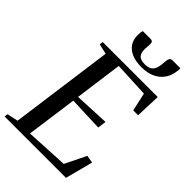

<svg xmlns="http://www.w3.org/2000/svg" viewBox="-292 -1066 1169 1169"><g transform="rotate(45 292.5 -482.0)"><path d="M-12.5 0 -9.5 -22.5 61.5 -37.5 152.5 -705 86.5 -720 89.5 -743H563L557 -580H515L489 -698L261.5 -709L219.5 -400.5L445.5 -411L438 -355.5L215 -364L170 -36L446.5 -50.5L513.5 -187L562.5 -178L516 0ZM281 -962.5Q294.5 -962.5 299.2 -955.5Q304 -948.5 303 -934.5Q303 -925 301.8 -915Q300.5 -905 300.5 -897Q299.5 -863.5 313.5 -845.8Q327.5 -828 366 -828Q395 -828 411.2 -838.8Q427.5 -849.5 434.2 -871.2Q441 -893 442.5 -926Q443.5 -946 449.5 -955.2Q455.5 -964.5 468.5 -964.5H536.5Q537 -960.5 537 -955.5Q537 -950.5 536 -943Q532 -899.5 510.5 -867.8Q489 -836 452 -818.5Q415 -801 364 -801Q314 -801 279 -816.2Q244 -831.5 226.2 -860Q208.5 -888.5 210 -928.5Q210 -939.5 211.2 -947.2Q212.5 -955 215 -962.5Z"/></g></svg>

Font: Merriweather 120pt
Style: Italic
Weight: 400
Italic angle: -7.8°
Version: Version 2.101